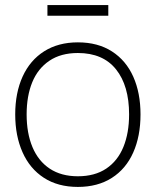

<svg xmlns="http://www.w3.org/2000/svg" viewBox="-20 -722 614 757"><path d="M40 -271Q40 -356 69.2 -420.2Q98.5 -484.5 154.2 -519.8Q210 -555 287 -555Q366 -555 421.5 -519.2Q477 -483.5 505.5 -419.5Q534 -355.5 534 -271Q534 -185 505.2 -120.5Q476.5 -56 420.8 -20.5Q365 15 287 15Q208.5 15 153 -21Q97.5 -57 68.8 -121.8Q40 -186.5 40 -271ZM489 -271Q489 -384 437.5 -448.5Q386 -513 287 -513Q220 -513 174.8 -482.5Q129.5 -452 107.2 -397.8Q85 -343.5 85 -271Q85 -197 108 -142Q131 -87 176.2 -57Q221.5 -27 287 -27Q353.5 -27 398.8 -57.2Q444 -87.5 466.5 -142.5Q489 -197.5 489 -271ZM167 -702H407V-660H167Z"/></svg>

Font: Tap Sans
Style: Regular
Weight: 400
Designer: Tap Payments
Foundry: Tap Payments
Version: Version 1.001;Glyphs 3.1.2 (3151)